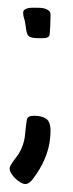

<svg xmlns="http://www.w3.org/2000/svg" viewBox="-20 -378 186 486"><path d="M107.9 -46.9Q107.9 -16.6 98.1 11.5Q88.4 39.6 70.8 64.5Q68.4 67.4 65.7 71.5Q63 75.7 59.6 79.3Q56.2 83 52.2 85.4Q48.3 87.9 44.4 87.9Q39.1 87.9 32 83.7Q24.9 79.6 18.8 73.7Q12.7 67.9 8.5 61Q4.4 54.2 4.4 48.8Q4.4 44.9 7.3 39.8Q10.3 34.7 13.9 29.5Q17.6 24.4 21.5 19.5Q25.4 14.6 27.8 10.7Q34.2 -0.5 37.6 -10.3Q41 -20 42.5 -29.5Q43.9 -39.1 44.7 -49.1Q45.4 -59.1 47.4 -71.3Q48.3 -80.1 53 -82.5Q57.6 -85 65.9 -85Q85.9 -85 96.9 -77.4Q107.9 -69.8 107.9 -46.9ZM38.6 -345.7Q38.6 -350.6 42 -353.3Q45.4 -356 50.5 -357.2Q55.7 -358.4 60.8 -358.4Q65.9 -358.4 69.8 -358.4Q74.7 -358.4 81.3 -358.2Q87.9 -357.9 93.8 -356.2Q99.6 -354.5 103.8 -350.8Q107.9 -347.2 107.9 -340.8Q107.9 -338.4 107.7 -330.3Q107.4 -322.3 107.2 -313Q106.9 -303.7 106.2 -296.1Q105.5 -288.6 105 -288.1Q102.1 -282.7 95.7 -282Q89.4 -281.2 83.5 -281.2Q68.8 -281.2 61.5 -282.7Q54.2 -284.2 51 -288.6Q47.9 -293 46.6 -300.8Q45.4 -308.6 43.5 -321.3Q42.5 -327.1 40.5 -333Q38.6 -338.9 38.6 -345.7Z"/></svg>

Font: Just Another Hand
Style: Regular
Weight: 400
Designer: Astigmatic (AOETI)
Foundry: Astigmatic (AOETI)
Version: Version 1.000